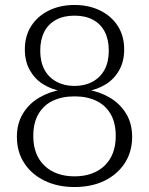

<svg xmlns="http://www.w3.org/2000/svg" viewBox="-20 -743 600 773"><path d="M280 -33Q318 -33 348.5 -44Q379 -55 401 -76Q423 -97 434.5 -127Q446 -157 446 -195Q446 -249 425 -284.5Q404 -320 367 -337.5Q330 -355 280 -355Q230 -355 193 -337.5Q156 -320 135 -284.5Q114 -249 114 -195Q114 -157 125.5 -127Q137 -97 159 -76Q181 -55 211.5 -44Q242 -33 280 -33ZM280 -397Q321 -397 352.5 -414Q384 -431 401 -462.5Q418 -494 418 -539Q418 -583 402 -614.5Q386 -646 355 -663Q324 -680 280 -680Q236 -680 205 -663Q174 -646 158 -614.5Q142 -583 142 -539Q142 -494 159 -462.5Q176 -431 207.5 -414Q239 -397 280 -397ZM280 -723Q338 -723 383.5 -700.5Q429 -678 454.5 -638Q480 -598 480 -544Q480 -496 460 -460.5Q440 -425 406.5 -404Q373 -383 332 -376L349 -389V-368L332 -382Q381 -374 422 -350Q463 -326 487.5 -286Q512 -246 512 -192Q512 -132 482.5 -86.5Q453 -41 401 -15.5Q349 10 280 10Q212 10 159.5 -15.5Q107 -41 77.5 -86.5Q48 -132 48 -192Q48 -246 72.5 -286Q97 -326 138 -350Q179 -374 228 -382L211 -368V-389L228 -376Q187 -383 153.5 -404Q120 -425 100 -460.5Q80 -496 80 -544Q80 -598 105.5 -638Q131 -678 176.5 -700.5Q222 -723 280 -723Z"/></svg>

Font: Roboto Serif ExtraLight
Style: Regular
Weight: 250
Version: Version 1.007